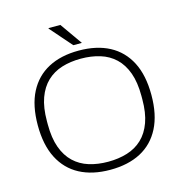

<svg xmlns="http://www.w3.org/2000/svg" viewBox="-125 -980 1045 1105"><g transform="rotate(-15 397.5 -428.0)"><path d="M397 12Q291 12 215.5 -28Q140 -68 99.5 -147Q59 -226 59 -343Q59 -461 99.5 -539.5Q140 -618 215.5 -658Q291 -698 397 -698Q504 -698 579.5 -658Q655 -618 695.5 -539.5Q736 -461 736 -343Q736 -226 695.5 -147Q655 -68 579.5 -28Q504 12 397 12ZM397 -36Q459 -36 511 -52Q563 -68 600.5 -103.5Q638 -139 658.5 -195.5Q679 -252 679 -333V-353Q679 -434 658.5 -490.5Q638 -547 600.5 -582.5Q563 -618 511 -634Q459 -650 397 -650Q335 -650 283.5 -634Q232 -618 194.5 -582.5Q157 -547 136.5 -490.5Q116 -434 116 -353V-333Q116 -252 136.5 -195.5Q157 -139 194.5 -103.5Q232 -68 283.5 -52Q335 -36 397 -36ZM427 -736H376L263 -865L264 -868H334Z"/></g></svg>

Font: Archivo Thin
Style: Regular
Weight: 250
Designer: Hector Gatti
Foundry: Omnibus-Type
Version: Version 2.001